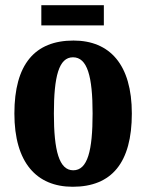

<svg xmlns="http://www.w3.org/2000/svg" viewBox="-20 -704 559 734"><path d="M138 -607H377V-684H138ZM258 10C407 10 484 -82 484 -270C484 -458 399 -549 261 -549C113 -549 35 -458 35 -270C35 -82 120 10 258 10ZM260 -53C206 -53 186 -128 186 -270C186 -412 205 -485 259 -485C314 -485 334 -412 334 -270C334 -128 315 -53 260 -53Z"/></svg>

Font: Noto Serif Tamil ExtraCondensed ExtraBold
Style: Regular
Weight: 800
Width: 2
Designer: Indian Type Foundry, Tom Grace, and the Monotype Design Team
Foundry: Monotype Imaging Inc.
Version: Version 2.004